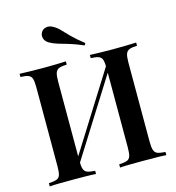

<svg xmlns="http://www.w3.org/2000/svg" viewBox="-132 -1053 1071 1166"><g transform="rotate(-15 403.0 -470.0)"><path d="M327 -708V-688Q295 -687 278.5 -680.5Q262 -674 256 -656.5Q250 -639 250 -602V-106Q250 -70 256 -52Q262 -34 278.5 -28Q295 -22 327 -20V0Q302 -2 263 -2.5Q224 -3 184 -3Q139 -3 100 -2.5Q61 -2 36 0V-20Q69 -22 85.5 -28Q102 -34 107.5 -52Q113 -70 113 -106V-602Q113 -639 107.5 -656.5Q102 -674 85.5 -680.5Q69 -687 36 -688V-708Q61 -707 100 -706Q139 -705 184 -705Q224 -705 263 -706Q302 -707 327 -708ZM575 -649Q575 -649 574.5 -638.5Q574 -628 574 -617Q574 -606 574 -606L218 -40L214 -74ZM769 -708V-688Q737 -687 720.5 -680.5Q704 -674 698 -656.5Q692 -639 692 -602V-106Q692 -70 698 -52Q704 -34 720.5 -28Q737 -22 769 -20V0Q746 -2 706 -2.5Q666 -3 621 -3Q583 -3 543.5 -2.5Q504 -2 478 0V-20Q511 -22 527.5 -28Q544 -34 549.5 -52Q555 -70 555 -106V-602Q555 -639 549.5 -656.5Q544 -674 527.5 -680.5Q511 -687 478 -688V-708Q504 -707 543.5 -706Q583 -705 621 -705Q666 -705 706 -706Q746 -707 769 -708ZM306 -931Q329 -919 348 -898.5Q367 -878 395 -850Q423 -822 470 -785L463 -772Q409 -795 371 -806Q333 -817 306.5 -825Q280 -833 257 -846Q235 -859 229 -878Q223 -897 232 -915Q242 -934 263.5 -938.5Q285 -943 306 -931Z"/></g></svg>

Font: Playfair Display SemiBold
Style: Regular
Weight: 600
Designer: Claus Eggers Sørensen
Foundry: Claus Eggers Sørensen
Version: Version 1.203